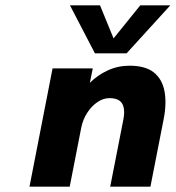

<svg xmlns="http://www.w3.org/2000/svg" viewBox="-20 -696 655 716"><path d="M90 0 176 -441H326L315 -387Q344 -416 382 -433.5Q420 -451 463 -451Q522 -451 553.5 -426Q585 -401 593.5 -355.5Q602 -310 590 -250L541 0H391L440 -250Q445 -276 441.5 -294Q438 -312 425 -321Q412 -330 388 -330Q365 -330 343 -315Q321 -300 305 -275Q289 -250 283 -220L240 0ZM334 -497 241 -676H353L419 -515H373L503 -676H615L452 -497Z"/></svg>

Font: Teachers
Style: Italic
Weight: 400
Italic angle: -11°
Designer: Alfredo Marco Pradil, Chank Diesel
Version: Version 1.001